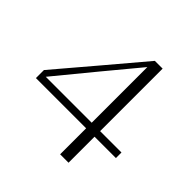

<svg xmlns="http://www.w3.org/2000/svg" viewBox="-186 -888 1049 1049"><g transform="rotate(45 338.0 -363.5)"><path d="M70 -244H425V-674Q269 -487 70 -244ZM425 -201H37V-263Q104 -341 234 -495Q364 -649 430 -727H490V-244H655V-201H490V0H425Z"/></g></svg>

Font: Afta sans
Style: Regular
Weight: 400
Designer: par.qink
Foundry: Oriol Esparraguera Font
Version: Version 1.000